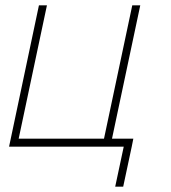

<svg xmlns="http://www.w3.org/2000/svg" viewBox="-20 -550 640 720"><path d="M412 150 444 0H14L126 -530H156L50 -30H370L476 -530H506L400 -30H480L474 0L442 150Z"/></svg>

Font: Geist Mono Thin
Style: Italic
Weight: 100
Italic angle: -12°
Monospace: yes
Designer: Basement.studio, Andrés Briganti, Mateo Zaragoza
Foundry: Basement.studio, Vercel, Andrés Briganti, Guido Ferreyra, Mateo Zaragoza
Version: Version 1.500; ttfautohint (v1.8.4.7-5d5b)